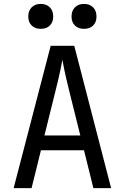

<svg xmlns="http://www.w3.org/2000/svg" viewBox="-20 -965 640 985"><path d="M50 0 240 -730H361L550 0H459L411 -194H190L142 0ZM208 -270H392L336 -495Q320 -559 311 -602Q302 -645 300 -658Q298 -645 289 -602Q280 -559 264 -496ZM411 -817Q382 -817 364.5 -834Q347 -851 347 -880Q347 -910 364.5 -927.5Q382 -945 411 -945Q440 -945 457.5 -927.5Q475 -910 475 -880Q475 -851 457.5 -834Q440 -817 411 -817ZM189 -817Q160 -817 142.5 -834Q125 -851 125 -880Q125 -910 142.5 -927.5Q160 -945 189 -945Q218 -945 235.5 -927.5Q253 -910 253 -880Q253 -851 235.5 -834Q218 -817 189 -817Z"/></svg>

Font: JetBrains Mono Zero
Style: Regular-Zero
Weight: 400
Designer: Philipp Nurullin, Konstantin Bulenkov
Foundry: JetBrains
Version: Version 2.211